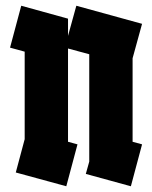

<svg xmlns="http://www.w3.org/2000/svg" viewBox="-20 -650 530 669"><path d="M211 -1 35 -49 66 -165V-470L15 -484L54 -630L217 -585V-584V-525L246 -630L475 -567L442 -447V-156L475 -147L436 -1L279 -44L291 -87V-461L217 -481V-156L250 -147Z"/></svg>

Font: Blaka Ink
Style: Regular
Weight: 400
Designer: Mohamed Gaber
Foundry: Kief Type Foundry
Version: Version 1.003; ttfautohint (v1.8.4.7-5d5b)